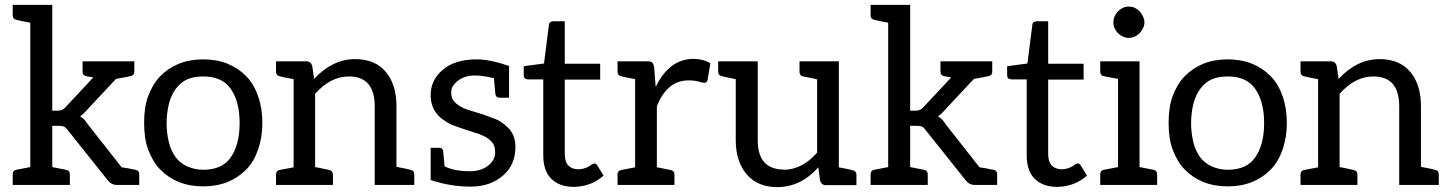

<svg xmlns="http://www.w3.org/2000/svg" viewBox="-20 -757 5935 786"><path d="M535 -62Q550 -59 550 -44V0H456Q437 0 422 -18L256 -226Q249 -236 241 -239Q234 -242 218 -242H194V-73Q197 -73 250 -62Q266 -59 266 -43V0H32V-43Q32 -59 47 -62L104 -73V-664Q56 -673 47 -676Q32 -679 32 -694V-737H194V-304H216Q237 -304 248 -318L362 -440L334 -445Q318 -448 318 -464V-506H530V-464Q530 -449 517 -446Q506 -443 455 -434L337 -308Q321 -289 308 -281Q328 -268 338 -250L478 -72L504 -68Q530 -62 536 -62Z M912 -496Q956 -478 989 -444Q1020 -412 1037 -362Q1054 -313 1054 -254Q1054 -195 1037 -146Q1020 -96 989 -64Q956 -30 912 -12Q867 6 812 6Q757 6 712 -12Q668 -30 635 -64Q605 -95 586 -146Q570 -189 570 -254Q570 -319 586 -362Q605 -413 635 -444Q668 -478 712 -496Q757 -514 812 -514Q867 -514 912 -496ZM924 -112Q961 -164 961 -253Q961 -342 924 -394Q889 -444 812 -444Q773 -444 746 -432Q720 -420 700 -394Q681 -368 672 -334Q662 -294 662 -252Q662 -212 672 -172Q681 -138 700 -112Q718 -89 746 -76Q778 -62 812 -62Q889 -62 924 -112Z M1266 -434Q1341 -515 1434 -515Q1516 -515 1560 -462Q1603 -410 1603 -323V-74Q1651 -65 1660 -62Q1676 -59 1676 -43V0H1514V-322Q1514 -444 1408 -444Q1333 -444 1270 -373V-73Q1274 -73 1328 -61Q1343 -58 1343 -42V0H1110V-42Q1110 -58 1124 -61L1182 -72V-433Q1132 -442 1124 -445Q1110 -448 1110 -464V-506H1234Q1252 -506 1258 -488Z M1932 -514Q1985 -514 2064 -487V-357H2025Q2011 -357 2008 -371L2002 -437Q1955 -448 1924 -448H1923Q1882 -448 1854 -426Q1827 -405 1827 -380Q1827 -354 1839 -342Q1859 -319 1897 -307L1959 -288L2007 -270Q2027 -263 2049 -244Q2090 -212 2090 -156Q2090 -83 2041 -40Q1988 7 1907 7Q1824 7 1743 -20V-152H1779Q1791 -152 1794 -140L1800 -76Q1840 -56 1903 -56Q1951 -56 1981 -81Q2007 -104 2007 -132Q2007 -161 1995 -174Q1981 -190 1965 -198Q1943 -209 1923 -214Q1849 -238 1830 -246Q1806 -257 1785 -274Q1743 -309 1743 -368Q1743 -428 1791 -470Q1841 -514 1933 -514Z M2236 -26Q2204 -58 2204 -122V-432H2143Q2134 -432 2129 -436Q2124 -440 2124 -451V-486L2207 -497L2227 -654Q2227 -662 2233 -666Q2238 -670 2247 -670H2292V-496H2437V-431H2292V-127Q2292 -94 2307 -79Q2322 -64 2348 -64Q2359 -64 2373 -68Q2382 -71 2391 -76L2403 -84Q2411 -88 2413 -88Q2420 -88 2425 -80L2451 -38Q2424 -15 2395 -4Q2362 8 2328 8Q2270 8 2236 -26Z M2665 -403Q2721 -516 2819 -516Q2858 -516 2888 -498L2877 -431Q2874 -418 2864 -418Q2857 -418 2840 -423Q2823 -428 2799 -428Q2711 -428 2669 -322V-72Q2661 -74 2726 -61Q2741 -58 2741 -42V0H2508V-42Q2508 -58 2523 -61L2580 -72V-433Q2532 -442 2523 -445Q2508 -448 2508 -464V-506H2631Q2645 -506 2650 -501Q2655 -496 2658 -482L2664 -403Z M3188 -62Q3263 -62 3325 -132V-432Q3316 -435 3268 -444Q3253 -447 3253 -463V-506H3414V-72Q3462 -63 3471 -60Q3486 -57 3486 -42V1H3361Q3343 1 3337 -18L3330 -72Q3258 9 3162 9Q3081 9 3036 -44Q2992 -97 2992 -183V-433Q2946 -442 2936 -445Q2920 -448 2920 -464V-506H3082V-184Q3082 -124 3108 -94Q3135 -63 3188 -63Z M4047 -62Q4062 -59 4062 -44V0H3968Q3949 0 3934 -18L3768 -226Q3761 -236 3753 -239Q3746 -242 3730 -242H3706V-73Q3709 -73 3762 -62Q3778 -59 3778 -43V0H3544V-43Q3544 -59 3559 -62L3616 -73V-664Q3568 -673 3559 -676Q3544 -679 3544 -694V-737H3706V-304H3728Q3749 -304 3760 -318L3874 -440L3846 -445Q3830 -448 3830 -464V-506H4042V-464Q4042 -449 4029 -446Q4018 -443 3967 -434L3849 -308Q3833 -289 3820 -281Q3840 -268 3850 -250L3990 -72L4016 -68Q4042 -62 4048 -62Z M4215 -26Q4183 -58 4183 -122V-432H4122Q4113 -432 4108 -436Q4103 -440 4103 -451V-486L4186 -497L4206 -654Q4206 -662 4212 -666Q4217 -670 4226 -670H4271V-496H4416V-431H4271V-127Q4271 -94 4286 -79Q4301 -64 4327 -64Q4338 -64 4352 -68Q4361 -71 4370 -76L4382 -84Q4390 -88 4392 -88Q4399 -88 4404 -80L4430 -38Q4403 -15 4374 -4Q4341 8 4307 8Q4249 8 4215 -26Z M4543 -641Q4538 -651 4538 -665Q4538 -680 4543 -690Q4550 -704 4557 -711Q4565 -719 4577 -725Q4587 -730 4601 -730Q4615 -730 4625 -725Q4637 -719 4645 -711Q4652 -704 4659 -690Q4665 -678 4665 -665Q4665 -653 4659 -641Q4653 -629 4645 -621Q4637 -613 4625 -607Q4615 -602 4601 -602Q4587 -602 4577 -607Q4565 -613 4557 -621Q4549 -629 4543 -641ZM4702 -62Q4717 -59 4717 -43V0H4484V-43Q4484 -59 4499 -62L4557 -73V-434L4499 -445Q4484 -448 4484 -464V-506H4645V-73Z M5106 -496Q5150 -478 5183 -444Q5214 -412 5231 -362Q5248 -313 5248 -254Q5248 -195 5231 -146Q5214 -96 5183 -64Q5150 -30 5106 -12Q5061 6 5006 6Q4951 6 4906 -12Q4862 -30 4829 -64Q4799 -95 4780 -146Q4764 -189 4764 -254Q4764 -319 4780 -362Q4799 -413 4829 -444Q4862 -478 4906 -496Q4951 -514 5006 -514Q5061 -514 5106 -496ZM5118 -112Q5155 -164 5155 -253Q5155 -342 5118 -394Q5083 -444 5006 -444Q4967 -444 4940 -432Q4914 -420 4894 -394Q4875 -368 4866 -334Q4856 -294 4856 -252Q4856 -212 4866 -172Q4875 -138 4894 -112Q4912 -89 4940 -76Q4972 -62 5006 -62Q5083 -62 5118 -112Z M5460 -434Q5535 -515 5628 -515Q5710 -515 5754 -462Q5797 -410 5797 -323V-74Q5845 -65 5854 -62Q5870 -59 5870 -43V0H5708V-322Q5708 -444 5602 -444Q5527 -444 5464 -373V-73Q5468 -73 5522 -61Q5537 -58 5537 -42V0H5304V-42Q5304 -58 5318 -61L5376 -72V-433Q5326 -442 5318 -445Q5304 -448 5304 -464V-506H5428Q5446 -506 5452 -488Z"/></svg>

Font: Aleo
Style: Regular
Weight: 400
Designer: Alessio Laiso
Version: Version 1.1